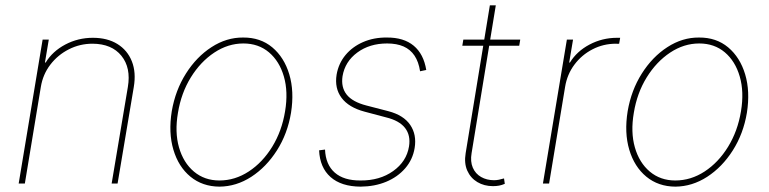

<svg xmlns="http://www.w3.org/2000/svg" viewBox="-20 -696 2915 728"><path d="M134.8 -366.2 74.2 0H50.8L141.6 -545.9H165L150.4 -459H153.3Q179.2 -501.5 227.5 -527.1Q275.9 -552.7 332 -552.7Q387.2 -552.7 425.3 -529.1Q463.4 -505.4 480 -463.4Q496.6 -421.4 487.3 -366.2L425.8 0H403.3L464.8 -366.2Q477.1 -439 440.4 -484.4Q403.8 -529.8 331.1 -530.3Q282.7 -530.3 241 -509Q199.2 -487.8 170.9 -450.9Q142.6 -414.1 134.8 -366.2Z M812 11.7Q747.6 11.2 702.1 -26.1Q656.7 -63.5 637.5 -128.2Q618.2 -192.9 631.3 -274.4Q645 -354 685.1 -417.2Q725.1 -480.5 782 -517.3Q838.9 -554.2 901.9 -553.7Q967.3 -554.2 1012.5 -516.4Q1057.6 -478.5 1076.9 -414.1Q1096.2 -349.6 1083.5 -268.6Q1070.3 -189 1030 -125.7Q989.7 -62.5 932.9 -25.6Q876 11.2 812 11.7ZM812 -11.7Q871.1 -11.7 923.3 -45.9Q975.6 -80.1 1012.2 -139.6Q1048.8 -199.2 1061 -274.4Q1073.2 -347.7 1056.4 -405.8Q1039.6 -463.9 999.8 -497.6Q960 -531.2 902.8 -531.2Q844.7 -531.2 792.5 -496.6Q740.2 -461.9 703.6 -402.6Q667 -343.3 654.8 -268.6Q642.1 -195.3 658.7 -137.2Q675.3 -79.1 715.3 -45.4Q755.4 -11.7 812 -11.7Z M1596.2 -430.7 1572.8 -425.8Q1567.4 -461.4 1551.8 -484.9Q1536.1 -508.3 1510.3 -519.8Q1484.4 -531.2 1447.8 -531.2Q1381.3 -531.2 1334.7 -496.8Q1288.1 -462.4 1278.8 -407.2Q1272.5 -365.2 1294.4 -337.4Q1316.4 -309.6 1369.6 -295.9L1452.6 -274.4Q1510.3 -259.3 1535.4 -222.4Q1560.5 -185.5 1552.2 -134.8Q1544.9 -90.8 1516.4 -57.9Q1487.8 -24.9 1444.3 -6.8Q1400.9 11.2 1347.2 11.7Q1273.9 11.2 1233.4 -24.7Q1192.9 -60.5 1189.9 -126L1212.4 -128.9Q1214.8 -71.8 1249.3 -41.5Q1283.7 -11.2 1347.2 -11.7Q1419.9 -11.2 1470.7 -47.4Q1521.5 -83.5 1530.8 -140.6Q1537.6 -182.6 1515.9 -210.7Q1494.1 -238.8 1443.8 -251L1362.8 -272.5Q1302.2 -288.6 1275.1 -325Q1248 -361.3 1256.3 -413.1Q1263.7 -455.6 1290 -487.3Q1316.4 -519 1356.9 -536.6Q1397.5 -554.2 1446.8 -553.7Q1510.7 -554.2 1548.6 -522.7Q1586.4 -491.2 1596.2 -430.7Z M1952.6 -545.9 1948.7 -522.5H1732.9L1736.8 -545.9ZM1837.4 -675.8H1859.9L1768.1 -115.2Q1762.7 -83.5 1772.7 -60.3Q1782.7 -37.1 1804.2 -24.9Q1825.7 -12.7 1853 -12.7Q1862.8 -12.7 1871.8 -14.6Q1880.9 -16.6 1891.1 -19.5L1894 1Q1882.8 5.9 1872.3 7.8Q1861.8 9.8 1849.1 9.8Q1815.9 9.8 1790 -5.6Q1764.2 -21 1751.7 -49.1Q1739.3 -77.1 1745.6 -115.2Z M2038.6 0 2129.4 -545.9H2152.8L2138.2 -459H2141.1Q2167 -501.5 2215.3 -527.1Q2263.7 -552.7 2319.8 -552.7Q2324.2 -552.7 2325.7 -552.7Q2327.1 -552.7 2331.5 -552.7L2327.6 -530.3Q2323.2 -529.8 2321.8 -529.8Q2320.3 -529.8 2315.9 -530.3Q2267.6 -530.3 2226.6 -509Q2185.5 -487.8 2158 -450.9Q2130.4 -414.1 2122.6 -366.2L2062 0Z M2540.5 11.7Q2476.1 11.2 2430.7 -26.1Q2385.3 -63.5 2366 -128.2Q2346.7 -192.9 2359.9 -274.4Q2373.5 -354 2413.6 -417.2Q2453.6 -480.5 2510.5 -517.3Q2567.4 -554.2 2630.4 -553.7Q2695.8 -554.2 2741 -516.4Q2786.1 -478.5 2805.4 -414.1Q2824.7 -349.6 2812 -268.6Q2798.8 -189 2758.5 -125.7Q2718.3 -62.5 2661.4 -25.6Q2604.5 11.2 2540.5 11.7ZM2540.5 -11.7Q2599.6 -11.7 2651.9 -45.9Q2704.1 -80.1 2740.7 -139.6Q2777.3 -199.2 2789.6 -274.4Q2801.8 -347.7 2784.9 -405.8Q2768.1 -463.9 2728.3 -497.6Q2688.5 -531.2 2631.3 -531.2Q2573.2 -531.2 2521 -496.6Q2468.8 -461.9 2432.1 -402.6Q2395.5 -343.3 2383.3 -268.6Q2370.6 -195.3 2387.2 -137.2Q2403.8 -79.1 2443.8 -45.4Q2483.9 -11.7 2540.5 -11.7Z"/></svg>

Font: Inter Tight Thin
Style: Italic
Weight: 250
Italic angle: -9.39999°
Designer: Rasmus Andersson
Foundry: rsms
Version: Version 3.004